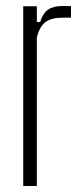

<svg xmlns="http://www.w3.org/2000/svg" viewBox="-20 -621 262 641"><path d="M57.5 0V-600H103V-547.5H114Q123.5 -577.5 141 -589.2Q158.5 -601 188.5 -601Q196 -601 203.5 -600.8Q211 -600.5 217 -600.5V-562H189Q151 -562 131.5 -547Q112 -532 103 -496V0Z"/></svg>

Font: Big Shoulders Display Thin Light
Style: Regular
Weight: 300
Version: Version 2.002